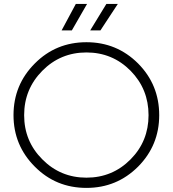

<svg xmlns="http://www.w3.org/2000/svg" viewBox="-20 -920 856 951"><path d="M285.2 -769.5Q297.9 -769.5 335.9 -769.5Q354.5 -802.7 411.1 -900.4Q397.5 -900.4 355.5 -900.4Q337.9 -867.2 285.2 -769.5ZM426.8 -769.5Q439.5 -769.5 477.5 -769.5Q499 -802.7 563.5 -900.4Q548.8 -900.4 506.8 -900.4Q487.3 -867.2 426.8 -769.5ZM408.2 10.7Q256.8 10.7 152.3 -94.7Q46.9 -200.2 46.9 -349.6Q46.9 -500 152.3 -605.5Q256.8 -710.9 408.2 -710.9Q558.6 -710.9 664.1 -605.5Q768.6 -500 768.6 -349.6Q768.6 -200.2 664.1 -94.7Q558.6 10.7 408.2 10.7ZM408.2 -40Q537.1 -40 627 -130.9Q715.8 -220.7 715.8 -349.6Q715.8 -478.5 627 -569.3Q537.1 -660.2 408.2 -660.2Q279.3 -660.2 189.5 -569.3Q99.6 -478.5 99.6 -349.6Q99.6 -220.7 189.5 -130.9Q279.3 -40 408.2 -40Z"/></svg>

Font: LeFont
Style: ExtraLight
Weight: 200
Designer: Leryon MEDIA
Version: Version 1.0